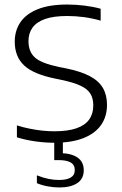

<svg xmlns="http://www.w3.org/2000/svg" viewBox="-20 -622 536 846"><path d="M219 7Q179 7 136 1Q93 -5 54.5 -17V-69.5Q83 -60.5 112 -54.8Q141 -49 168.2 -46.2Q195.5 -43.5 219.5 -43.5Q279 -43.5 317 -56.8Q355 -70 373 -95.5Q391 -121 391 -157.5Q391 -188.5 378.2 -209.2Q365.5 -230 335.2 -244.2Q305 -258.5 252.5 -269.5L224 -275.5Q127.5 -295 86.2 -333.8Q45 -372.5 45 -438.5Q45 -487 69.8 -523.8Q94.5 -560.5 145.8 -581.2Q197 -602 276 -602Q315 -602 353 -597.2Q391 -592.5 423.5 -583.5V-531Q387 -541.5 350 -546.5Q313 -551.5 276 -551.5Q216 -551.5 178.5 -538.2Q141 -525 123.2 -500.2Q105.5 -475.5 105.5 -441Q105.5 -394 134 -368.5Q162.5 -343 239.5 -327L267.5 -321.5Q335 -308 375.2 -286.8Q415.5 -265.5 433.5 -234.2Q451.5 -203 451.5 -160Q451.5 -109 425.5 -71.5Q399.5 -34 347.8 -13.5Q296 7 219 7ZM241.5 204Q217 204 190.8 199.2Q164.5 194.5 142.5 185V150.5Q170.5 161.5 193.8 166.2Q217 171 240 171Q273 171 291.2 160.5Q309.5 150 309.5 127.5Q309.5 104 291.2 93.8Q273 83.5 239 83.5H219V-10H257V69.5L245.5 53Q293 53 321 71.8Q349 90.5 349 128.5Q349 166 320.2 185Q291.5 204 241.5 204Z"/></svg>

Font: Encode Sans SC SemiExpanded Light
Style: Regular
Weight: 300
Width: 6
Designer: Multiple Designers
Foundry: Impallari Type
Version: Version 3.002